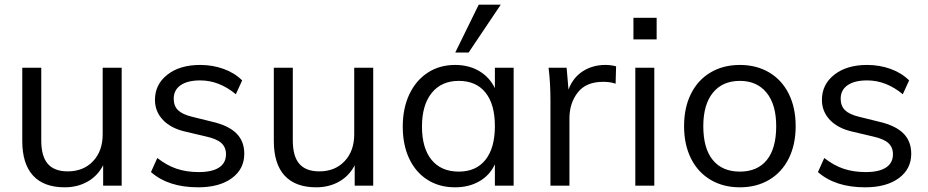

<svg xmlns="http://www.w3.org/2000/svg" viewBox="-20 -792 3958 819"><path d="M499 -503V0H420V-87Q396 -41 353 -17Q310 7 256 7Q167 7 121 -43Q75 -93 75 -191V-503H156V-193Q156 -125 184 -93Q212 -61 269 -61Q336 -61 377 -104.5Q418 -148 418 -219V-503Z M624 -58 651 -118Q692 -86 734 -72Q776 -58 828 -58Q885 -58 914.5 -77.5Q944 -97 944 -134Q944 -164 924 -182Q904 -200 858 -210L773 -230Q710 -244 675.5 -280Q641 -316 641 -366Q641 -432 694 -473.5Q747 -515 834 -515Q887 -515 934 -498Q981 -481 1013 -449L986 -390Q915 -449 834 -449Q780 -449 750.5 -428.5Q721 -408 721 -371Q721 -340 739.5 -322Q758 -304 799 -294L884 -273Q954 -257 988 -223.5Q1022 -190 1022 -136Q1022 -71 969 -32Q916 7 825 7Q698 7 624 -58Z M1572 -503V0H1493V-87Q1469 -41 1426 -17Q1383 7 1329 7Q1240 7 1194 -43Q1148 -93 1148 -191V-503H1229V-193Q1229 -125 1257 -93Q1285 -61 1342 -61Q1409 -61 1450 -104.5Q1491 -148 1491 -219V-503Z M2171 -503V0H2091V-91Q2069 -44 2024.5 -18.5Q1980 7 1921 7Q1854 7 1803.5 -25Q1753 -57 1725.5 -115.5Q1698 -174 1698 -252Q1698 -330 1726 -389.5Q1754 -449 1804.5 -482Q1855 -515 1921 -515Q1980 -515 2024 -489Q2068 -463 2091 -416V-503ZM2091 -254Q2091 -347 2051 -397Q2011 -447 1937 -447Q1863 -447 1821.5 -395.5Q1780 -344 1780 -252Q1780 -160 1821 -110Q1862 -60 1937 -60Q2011 -60 2051 -110.5Q2091 -161 2091 -254ZM1979 -568H1922L2022 -772H2116Z M2608 -509 2606 -435Q2583 -443 2553 -443Q2480 -443 2444.5 -397.5Q2409 -352 2409 -287V0H2328V-362Q2328 -440 2320 -503H2397L2405 -410Q2424 -461 2466 -488Q2508 -515 2562 -515Q2587 -515 2608 -509Z M2690 0V-503H2771V0ZM2682 -716H2781V-624H2682Z M2898 -254Q2898 -333 2927.5 -392Q2957 -451 3011 -483Q3065 -515 3136 -515Q3207 -515 3261 -483Q3315 -451 3344.5 -392Q3374 -333 3374 -254Q3374 -175 3344.5 -116Q3315 -57 3261 -25Q3207 7 3136 7Q3065 7 3011 -25Q2957 -57 2927.5 -116Q2898 -175 2898 -254ZM3291 -254Q3291 -346 3250 -396.5Q3209 -447 3136 -447Q3062 -447 3021 -396.5Q2980 -346 2980 -254Q2980 -159 3020.5 -109.5Q3061 -60 3136 -60Q3211 -60 3251 -109.5Q3291 -159 3291 -254Z M3469 -58 3496 -118Q3537 -86 3579 -72Q3621 -58 3673 -58Q3730 -58 3759.5 -77.5Q3789 -97 3789 -134Q3789 -164 3769 -182Q3749 -200 3703 -210L3618 -230Q3555 -244 3520.5 -280Q3486 -316 3486 -366Q3486 -432 3539 -473.5Q3592 -515 3679 -515Q3732 -515 3779 -498Q3826 -481 3858 -449L3831 -390Q3760 -449 3679 -449Q3625 -449 3595.5 -428.5Q3566 -408 3566 -371Q3566 -340 3584.5 -322Q3603 -304 3644 -294L3729 -273Q3799 -257 3833 -223.5Q3867 -190 3867 -136Q3867 -71 3814 -32Q3761 7 3670 7Q3543 7 3469 -58Z"/></svg>

Font: Muli-Regular
Style: Regular
Weight: 400
Version: Version 2.000